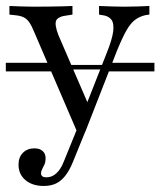

<svg xmlns="http://www.w3.org/2000/svg" viewBox="-22 -433 540 646"><path d="M183.9 -199.2 177.4 -214.5H338.7L333.1 -199.2ZM-2.4 -192.7V-221.8H171L183.9 -192.7ZM331.5 -192.7 342.7 -221.8H497.6V-192.7ZM237.1 9.7 93.5 -324.2Q84.7 -346 76.6 -357.7Q68.5 -369.4 58.1 -374.6Q47.6 -379.8 31.5 -381.5L9.7 -383.9V-412.9Q28.2 -412.1 50 -411.3Q71.8 -410.5 92.7 -410.5H93.5H95.2Q119.4 -410.5 143.5 -410.9Q167.7 -411.3 188.3 -411.7Q208.9 -412.1 221.8 -412.9V-383.9L206.5 -381.5Q174.2 -378.2 167.3 -364.5Q160.5 -350.8 175 -313.7L277.4 -76.6L265.3 -72.6L337.1 -254.8Q355.6 -300.8 358.9 -327.8Q362.1 -354.8 352.4 -367.3Q342.7 -379.8 321 -382.3L311.3 -383.9V-412.9Q330.6 -412.1 353.6 -411.3Q376.6 -410.5 396 -410.5Q421 -410.5 441.9 -411.3Q462.9 -412.1 480.6 -412.9V-383.9L468.5 -382.3Q449.2 -378.2 433.9 -367.3Q418.5 -356.5 404.4 -332.3Q390.3 -308.1 371.8 -262.9L265.3 9.7ZM125 192.7Q87.1 192.7 63.7 173Q40.3 153.2 40.3 121Q40.3 96 55.2 81Q70.2 66.1 93.5 66.1Q111.3 66.1 121.4 75Q131.5 83.9 131.5 100Q131.5 111.3 127.8 119.8Q124.2 128.2 120.2 135.5Q116.1 142.7 116.1 150Q116.1 163.7 133.9 163.7Q152.4 163.7 167.3 150.4Q182.3 137.1 192.7 110.5L243.5 -14.5L268.5 0.8L222.6 113.7Q211.3 141.1 197.2 158.9Q183.1 176.6 165.7 184.7Q148.4 192.7 125 192.7Z"/></svg>

Font: Playfair 5pt SemiExpanded Light Light
Style: Regular
Weight: 300
Version: Version 2.203